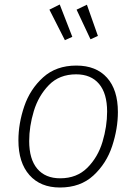

<svg xmlns="http://www.w3.org/2000/svg" viewBox="-20 -824 606 855"><path d="M62 -199Q62 -274 88 -350.5Q114 -427 172 -479.5Q230 -532 320 -532Q408 -532 456.5 -478Q505 -424 505 -325Q505 -251 479.5 -173.5Q454 -96 396 -42.5Q338 11 247 11Q160 11 111 -44.5Q62 -100 62 -199ZM457 -327Q457 -408 421 -450.5Q385 -493 319 -493Q244 -493 197.5 -445Q151 -397 130.5 -329Q110 -261 110 -196Q110 -115 146 -72.5Q182 -30 248 -30Q322 -30 369 -77Q416 -124 436.5 -192.5Q457 -261 457 -327ZM246 -804 302 -660 269 -645 200 -781ZM367 -803 416 -664 383 -649 321 -781Z"/></svg>

Font: Fira Sans ExtraLight
Style: Italic
Weight: 275
Italic angle: -8°
Designer: Carrois Corporate & Edenspiekermann AG
Foundry: Carrois Corporate GbR & Edenspiekermann AG
Version: Version 4.203